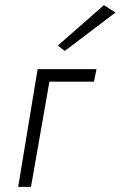

<svg xmlns="http://www.w3.org/2000/svg" viewBox="-20 -730 471 750"><path d="M127 -460 51 0H101L173 -411H347L357 -460ZM431 -681 386 -710 206 -552 233 -531Z"/></svg>

Font: Jost Light
Style: Italic
Weight: 300
Italic angle: -5°
Version: Version 3.710